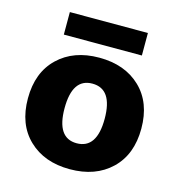

<svg xmlns="http://www.w3.org/2000/svg" viewBox="-103 -764 805 865"><g transform="rotate(15 299.5 -332.0)"><path d="M481 -674V-569H117V-674ZM299 -510Q419 -510 491.5 -440.5Q564 -371 564 -250Q564 -129 491.5 -59.5Q419 10 299 10Q180 10 107.5 -59.5Q35 -129 35 -250Q35 -371 107.5 -440.5Q180 -510 299 -510ZM299 -389Q206 -389 206 -250Q206 -111 299 -111Q393 -111 393 -250Q393 -389 299 -389Z"/></g></svg>

Font: Elaine Sans
Style: Bold
Weight: 700
Designer: Wei Huang
Foundry: Wei Huang
Version: Version 2.001;December 24, 2019;FontCreator 12.0.0.2547 64-b